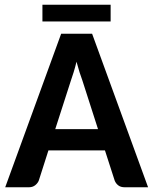

<svg xmlns="http://www.w3.org/2000/svg" viewBox="-20 -791 646 811"><path d="M2 0ZM605.5 0H506.8Q489.7 0 479.5 -8.1Q469.2 -16.1 464.4 -28.3L423.3 -155.8H184.6L144 -28.8Q140.1 -18.1 129.2 -9Q118.2 0 102.1 0H2L238.3 -648.4H369.1ZM213.4 -245.6H394L328.1 -450.7Q322.3 -465.8 315.9 -486.1Q309.6 -506.3 303.2 -530.3Q297.4 -506.3 291 -485.8Q284.7 -465.3 279.3 -450.2ZM159.2 -771H447.3V-700.2H159.2Z"/></svg>

Font: Carlito
Style: Bold
Weight: 700
Designer: Lukasz Dziedzic
Foundry: tyPoland Lukasz Dziedzic
Version: Version 1.104